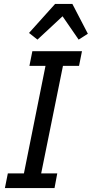

<svg xmlns="http://www.w3.org/2000/svg" viewBox="-20 -959 468 979"><path d="M5 0 20 -75H102L212 -623H130L145 -698H398L383 -623H301L190 -75H272L258 0ZM349 -939 428 -787 381 -757 299 -876 171 -757 128 -791 261 -939Z"/></svg>

Font: IBM Plex Sans Condensed Text
Style: Italic
Weight: 450
Width: 3
Italic angle: -11°
Designer: Mike Abbink, Paul van der Laan, Pieter van Rosmalen
Foundry: Bold Monday
Version: Version 1.1